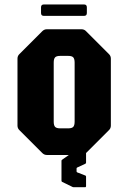

<svg xmlns="http://www.w3.org/2000/svg" viewBox="-20 -678 562 840"><path d="M185 0Q173.5 0 165 -8.5L65 -108.5Q56.5 -116.5 56.5 -128.5V-421.5Q56.5 -433.5 65 -441.5L165 -541.5Q173.5 -550 185 -550H336.5Q348.5 -550 356.5 -541.5L456.5 -441.5Q465 -433.5 465 -421.5V-128.5Q465 -116.5 456.5 -108.5L356.5 -8.5Q348.5 0 336.5 0ZM243.5 -116.5H278.5Q294.5 -116.5 300.5 -123Q306.5 -129.5 306.5 -146V-404Q306.5 -420.5 300.5 -427Q294.5 -433.5 278.5 -433.5H243.5Q227 -433.5 221 -427Q215 -420.5 215 -404V-146Q215 -129.5 221 -123Q227 -116.5 243.5 -116.5ZM302.5 141Q299 141 297.5 140L251.5 117.5Q249 116 249 112.5V26Q249 22 251.5 21L297.5 -11.5Q299 -12.5 302.5 -12.5H352.5Q356.5 -12.5 356.5 -8.5V33.5Q356.5 36 353.5 38.5L317.5 55Q315 56.5 315 59V71.5Q315 74.5 317.5 76L353.5 90Q356.5 91 356.5 95V136.5Q356.5 141 352.5 141ZM172 -608.5Q159.5 -608.5 159.5 -621V-646Q159.5 -658.5 172 -658.5H347.5Q360 -658.5 360 -646V-621Q360 -608.5 347.5 -608.5Z"/></svg>

Font: Jaro
Style: Regular
Weight: 400
Designer: Agyei Archer, Celine Hurka, Mirko Velimirović
Version: Version 1.000